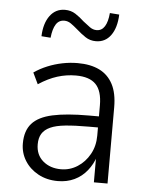

<svg xmlns="http://www.w3.org/2000/svg" viewBox="-52 -763 620 813"><g transform="rotate(5 257.5 -356.0)"><path d="M224 8Q177 8 140.5 -12Q104 -32 83.5 -65Q63 -98 63 -138Q63 -192 90.5 -223Q118 -254 177 -267Q236 -280 331 -280H386V-233H335Q276 -233 236 -229Q196 -225 172 -214Q148 -203 137 -185Q126 -167 126 -140Q126 -95 156.5 -69Q187 -43 233 -43Q271 -43 303 -63.5Q335 -84 354.5 -119Q374 -154 374 -198V-327Q374 -388 347 -416Q320 -444 262 -444Q222 -444 183.5 -432Q145 -420 104 -393L81 -441Q107 -459 137.5 -471.5Q168 -484 200.5 -490.5Q233 -497 265 -497Q320 -497 357.5 -478.5Q395 -460 415 -422Q435 -384 435 -324V0H377V-111H381Q370 -77 348 -49.5Q326 -22 294.5 -7Q263 8 224 8ZM141 -594 102 -597Q104 -652 128 -684.5Q152 -717 192 -717Q217 -717 236.5 -704.5Q256 -692 274 -675Q290 -662 303.5 -652.5Q317 -643 332 -643Q354 -643 366.5 -663Q379 -683 382 -720L422 -717Q420 -661 396.5 -628.5Q373 -596 333 -596Q308 -596 288.5 -609Q269 -622 250 -639Q235 -652 221.5 -661.5Q208 -671 193 -671Q170 -671 157.5 -651.5Q145 -632 141 -594Z"/></g></svg>

Font: Nunito Sans 10pt SemiCondensed Light
Style: Regular
Weight: 300
Width: 4
Designer: Vernon Adams
Foundry: Vernon Adams
Version: Version 3.101;gftools[0.9.27]